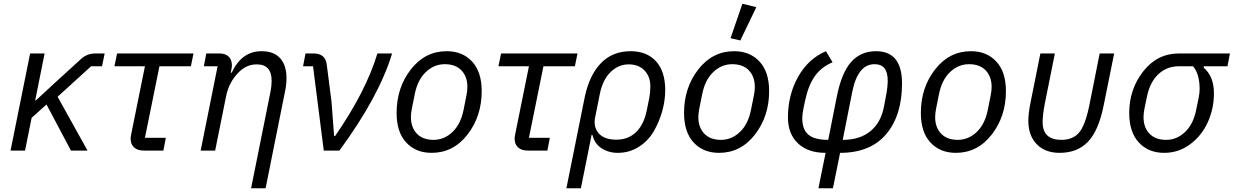

<svg xmlns="http://www.w3.org/2000/svg" viewBox="-20 -800 6554 1020"><path d="M357 0 227 -245 148 -174 113 0H36L140 -516H217L167 -267H171L276 -364L412 -488Q443 -516 487 -516H536L522 -448H464L286 -286L445 0Z M848 0H744Q710 0 692 -17Q674 -34 674 -63Q674 -72 677 -87L750 -448H588L602 -516H1008L994 -448H827L750 -68H861Z M1123 0H1046L1136 -448H1063L1076 -516H1146Q1178 -516 1195 -499Q1212 -482 1212 -453Q1212 -443 1208 -424L1206 -414H1211Q1264 -528 1369 -528Q1435 -528 1468.5 -490.5Q1502 -453 1502 -385Q1502 -353 1495 -318L1391 200H1314L1418 -318Q1423 -343 1423 -371Q1423 -458 1344 -458Q1290 -458 1249 -417Q1196 -364 1181 -288Z M1783 0H1700L1643 -448H1590L1603 -516H1646Q1709 -516 1716 -456L1741 -261L1755 -77H1760Q1924 -314 1985 -516H2063Q1994 -287 1783 0Z M2273 12Q2189 12 2138 -43Q2087 -98 2087 -200Q2087 -334 2162.5 -431Q2238 -528 2353 -528Q2437 -528 2488 -473Q2539 -418 2539 -316Q2539 -182 2463.5 -85Q2388 12 2273 12ZM2443 -218 2458 -293Q2463 -318 2463 -338Q2463 -393 2431.5 -426Q2400 -459 2343 -459Q2286 -459 2242 -417Q2198 -375 2183 -298L2168 -223Q2163 -198 2163 -178Q2163 -123 2194.5 -90Q2226 -57 2283 -57Q2340 -57 2384 -99Q2428 -141 2443 -218Z M2888 0H2784Q2750 0 2732 -17Q2714 -34 2714 -63Q2714 -72 2717 -87L2790 -448H2628L2642 -516H3048L3034 -448H2867L2790 -68H2901Z M2989 200 3086 -282Q3110 -399 3171.5 -463.5Q3233 -528 3330 -528Q3416 -528 3465 -474.5Q3514 -421 3514 -321Q3514 -266 3498 -209Q3482 -152 3452.5 -101.5Q3423 -51 3373 -19.5Q3323 12 3262 12Q3213 12 3175.5 -12.5Q3138 -37 3127 -84H3123L3066 200ZM3255 -58Q3318 -58 3359.5 -98.5Q3401 -139 3416 -214L3430 -283Q3435 -311 3435 -341Q3435 -393 3404 -425.5Q3373 -458 3320 -458Q3265 -458 3223 -416.5Q3181 -375 3166 -298L3142 -178Q3131 -127 3160 -92.5Q3189 -58 3255 -58Z M3998 -762 3913 -585 3861 -597 3924 -780ZM3800 12Q3716 12 3665 -43Q3614 -98 3614 -200Q3614 -334 3689.5 -431Q3765 -528 3880 -528Q3964 -528 4015 -473Q4066 -418 4066 -316Q4066 -182 3990.5 -85Q3915 12 3800 12ZM3970 -218 3985 -293Q3990 -318 3990 -338Q3990 -393 3958.5 -426Q3927 -459 3870 -459Q3813 -459 3769 -417Q3725 -375 3710 -298L3695 -223Q3690 -198 3690 -178Q3690 -123 3721.5 -90Q3753 -57 3810 -57Q3867 -57 3911 -99Q3955 -141 3970 -218Z M4328 200 4366 12Q4272 12 4219 -38.5Q4166 -89 4166 -176Q4166 -296 4220 -392Q4274 -488 4368 -528L4403 -469Q4343 -444 4308.5 -395Q4274 -346 4257 -265L4249 -227Q4242 -192 4242 -172Q4242 -113 4274 -85Q4306 -57 4380 -57L4425 -284Q4450 -412 4501 -470Q4552 -528 4634 -528Q4772 -528 4772 -357Q4772 -187 4688 -87.5Q4604 12 4443 12L4405 200ZM4507 -309 4457 -57Q4548 -57 4604 -103Q4660 -149 4676 -233L4688 -297Q4696 -339 4696 -373Q4696 -459 4626 -459Q4536 -459 4507 -309Z M5058 12Q4974 12 4923 -43Q4872 -98 4872 -200Q4872 -334 4947.5 -431Q5023 -528 5138 -528Q5222 -528 5273 -473Q5324 -418 5324 -316Q5324 -182 5248.5 -85Q5173 12 5058 12ZM5228 -218 5243 -293Q5248 -318 5248 -338Q5248 -393 5216.5 -426Q5185 -459 5128 -459Q5071 -459 5027 -417Q4983 -375 4968 -298L4953 -223Q4948 -198 4948 -178Q4948 -123 4979.5 -90Q5011 -57 5068 -57Q5125 -57 5169 -99Q5213 -141 5228 -218Z M5584 -516 5530 -247Q5519 -188 5519 -151Q5519 -57 5619 -57Q5679 -57 5712 -95Q5745 -133 5767 -240L5822 -516H5899L5842 -234Q5815 -104 5759 -46Q5703 12 5609 12Q5532 12 5487.5 -34Q5443 -80 5443 -159Q5443 -197 5455 -257L5507 -516Z M6501 -448H6376L6374 -441Q6429 -395 6429 -304Q6429 -223 6396.5 -151Q6364 -79 6302.5 -33.5Q6241 12 6165 12Q6081 12 6030 -43Q5979 -98 5979 -200Q5979 -326 6053.5 -421Q6128 -516 6243 -516H6514ZM6318 -448H6243Q6179 -448 6134 -406Q6089 -364 6073 -286L6060 -223Q6055 -198 6055 -178Q6055 -123 6086.5 -90Q6118 -57 6175 -57Q6232 -57 6276 -99Q6320 -141 6335 -218L6348 -281Q6353 -306 6353 -326Q6353 -408 6318 -448Z"/></svg>

Font: Aneliza
Style: Italic
Weight: 400
Italic angle: -11.31°
Designer: Mike Abbink, Paul van der Laan, Pieter van Rosmalen
Foundry: Bold Monday
Version: Version 3.0